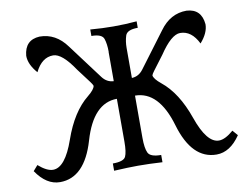

<svg xmlns="http://www.w3.org/2000/svg" viewBox="-77 -809 1204 926"><g transform="rotate(-10 525.5 -346.0)"><path d="M912.6 8.8Q791.5 8.8 740.7 -165Q689.9 -338.9 573.7 -339.4V-132.3Q573.7 -82 584.7 -58.8Q595.7 -35.6 648.4 -35.6V0Q584 -3.9 529.3 -3.9Q482.4 -3.9 411.6 0V-35.6Q464.8 -35.6 474.9 -56.9Q484.9 -78.1 484.9 -129.4V-339.4Q368.7 -338.9 317.9 -165Q267.1 8.8 146 8.8Q79.6 8.8 29.3 -65.4L51.8 -91.3Q92.8 -55.7 123 -55.7Q182.6 -55.7 227.5 -184.8Q272.5 -314 349.6 -376Q383.3 -403.3 385.3 -420.9Q383.3 -427.7 372.6 -441.9L320.8 -510.7Q261.7 -599.1 218.3 -599.1Q162.6 -599.1 129.9 -532.2Q90.3 -577.1 90.3 -619.6Q97.2 -695.8 169.4 -699.7Q249 -699.7 301.3 -627.4L429.2 -456.5Q451.2 -427.2 484.9 -425.8V-569.3H485.4Q485.4 -607.9 476.8 -633.5Q468.3 -659.2 416.5 -659.2V-690.9Q477.1 -686 529.3 -686Q588.9 -686 643.6 -690.9V-659.2Q590.8 -659.2 582.3 -632.1Q573.7 -605 573.7 -572.8V-425.8Q607.4 -427.2 629.4 -456.5L757.3 -627.4Q809.6 -699.7 889.2 -699.7Q961.4 -695.8 968.3 -619.6Q968.3 -577.1 928.7 -532.2Q896 -599.1 840.3 -599.1Q796.9 -599.1 737.8 -510.7L686 -441.9Q675.3 -427.7 673.3 -420.9Q675.3 -403.3 709 -376Q786.1 -314 831.1 -184.8Q876 -55.7 935.5 -55.7Q965.8 -55.7 1006.8 -91.3L1029.3 -65.4Q979 8.8 912.6 8.8Z"/></g></svg>

Font: Almanac
Style: Regular
Weight: 400
Designer: Eden's Almanac
Version: Version 3.501;March 28, 2021;FontCreator 13.0.0.2683 64-bit